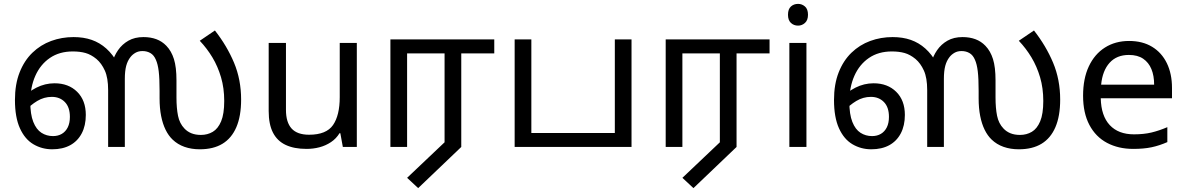

<svg xmlns="http://www.w3.org/2000/svg" viewBox="-20 -757 6108 989"><path d="M249 12Q196 12 152 -14Q108 -40 82.5 -96.5Q57 -153 57 -242Q57 -323 81 -384Q105 -445 147 -485.5Q189 -526 243.5 -546Q298 -566 359 -566Q411 -566 452.5 -551.5Q494 -537 527.5 -507Q561 -477 587 -430L558 -433Q567 -468 588 -498.5Q609 -529 641.5 -547.5Q674 -566 719 -566Q756 -566 785.5 -555Q815 -544 837 -521Q863 -494 876 -452.5Q889 -411 889 -343V-255Q889 -200 897 -160.5Q905 -121 930 -95Q945 -79 966 -70.5Q987 -62 1015 -62Q1049 -62 1076 -78Q1103 -94 1119 -132Q1135 -170 1135 -237Q1135 -303 1118.5 -359Q1102 -415 1074 -461.5Q1046 -508 1009 -547L1087 -600Q1149 -521 1185.5 -434Q1222 -347 1222 -244Q1222 -159 1197.5 -102Q1173 -45 1126 -16.5Q1079 12 1009 12Q966 12 930.5 -0.5Q895 -13 869 -38Q848 -58 833 -88.5Q818 -119 810 -159.5Q802 -200 802 -250V-288Q802 -353 797.5 -390Q793 -427 783 -449Q773 -473 755 -483.5Q737 -494 714 -494Q693 -494 677.5 -485Q662 -476 652 -463Q637 -444 630 -417.5Q623 -391 623 -351V0H537V-293Q537 -356 520 -393.5Q503 -431 477 -453Q449 -476 420.5 -484Q392 -492 355 -492Q286 -492 237 -458.5Q188 -425 162 -366.5Q136 -308 136 -232Q136 -168 151.5 -129Q167 -90 193.5 -73Q220 -56 253 -56Q279 -56 298.5 -67.5Q318 -79 329 -101Q340 -123 340 -155Q340 -205 314 -231.5Q288 -258 247 -258Q207 -258 172 -237Q137 -216 108 -184L93 -248Q123 -283 167.5 -305.5Q212 -328 261 -328Q333 -328 377.5 -284Q422 -240 422 -165Q422 -110 401 -70Q380 -30 341.5 -9Q303 12 249 12Z M1818 -536V0H1746L1733 -71H1729Q1712 -43 1685 -25Q1658 -7 1626 1.5Q1594 10 1559 10Q1495 10 1451.5 -10.5Q1408 -31 1386 -74Q1364 -117 1364 -185V-536H1453V-191Q1453 -127 1482 -95Q1511 -63 1572 -63Q1661 -63 1695.5 -113Q1730 -163 1730 -257V-536Z M2134 212 2077 159 2270 -24V-482H2077V0H1991V-554H2526V-482H2356V0Z M2631 0V-554H2717V-72H3147V-554H3233V0Z M3552 212 3495 159 3688 -24V-482H3495V0H3409V-554H3944V-482H3774V0Z M4134 -536V0H4046V-536ZM4091 -737Q4111 -737 4126.5 -723.5Q4142 -710 4142 -681Q4142 -653 4126.5 -639Q4111 -625 4091 -625Q4069 -625 4054 -639Q4039 -653 4039 -681Q4039 -710 4054 -723.5Q4069 -737 4091 -737Z M4468 12Q4415 12 4371 -14Q4327 -40 4301.5 -96.5Q4276 -153 4276 -242Q4276 -323 4300 -384Q4324 -445 4366 -485.5Q4408 -526 4462.5 -546Q4517 -566 4578 -566Q4630 -566 4671.5 -551.5Q4713 -537 4746.5 -507Q4780 -477 4806 -430L4777 -433Q4786 -468 4807 -498.5Q4828 -529 4860.5 -547.5Q4893 -566 4938 -566Q4975 -566 5004.5 -555Q5034 -544 5056 -521Q5082 -494 5095 -452.5Q5108 -411 5108 -343V-255Q5108 -200 5116 -160.5Q5124 -121 5149 -95Q5164 -79 5185 -70.5Q5206 -62 5234 -62Q5268 -62 5295 -78Q5322 -94 5338 -132Q5354 -170 5354 -237Q5354 -303 5337.5 -359Q5321 -415 5293 -461.5Q5265 -508 5228 -547L5306 -600Q5368 -521 5404.5 -434Q5441 -347 5441 -244Q5441 -159 5416.5 -102Q5392 -45 5345 -16.5Q5298 12 5228 12Q5185 12 5149.5 -0.5Q5114 -13 5088 -38Q5067 -58 5052 -88.5Q5037 -119 5029 -159.5Q5021 -200 5021 -250V-288Q5021 -353 5016.5 -390Q5012 -427 5002 -449Q4992 -473 4974 -483.5Q4956 -494 4933 -494Q4912 -494 4896.5 -485Q4881 -476 4871 -463Q4856 -444 4849 -417.5Q4842 -391 4842 -351V0H4756V-293Q4756 -356 4739 -393.5Q4722 -431 4696 -453Q4668 -476 4639.5 -484Q4611 -492 4574 -492Q4505 -492 4456 -458.5Q4407 -425 4381 -366.5Q4355 -308 4355 -232Q4355 -168 4370.5 -129Q4386 -90 4412.5 -73Q4439 -56 4472 -56Q4498 -56 4517.5 -67.5Q4537 -79 4548 -101Q4559 -123 4559 -155Q4559 -205 4533 -231.5Q4507 -258 4466 -258Q4426 -258 4391 -237Q4356 -216 4327 -184L4312 -248Q4342 -283 4386.5 -305.5Q4431 -328 4480 -328Q4552 -328 4596.5 -284Q4641 -240 4641 -165Q4641 -110 4620 -70Q4599 -30 4560.5 -9Q4522 12 4468 12Z M5796 -546Q5865 -546 5914.5 -516Q5964 -486 5990.5 -431.5Q6017 -377 6017 -304V-251H5650Q5652 -160 5696.5 -112.5Q5741 -65 5821 -65Q5872 -65 5911.5 -74.5Q5951 -84 5993 -102V-25Q5952 -7 5912 1.5Q5872 10 5817 10Q5741 10 5682.5 -21Q5624 -52 5591.5 -113.5Q5559 -175 5559 -264Q5559 -352 5588.5 -415Q5618 -478 5671.5 -512Q5725 -546 5796 -546ZM5795 -474Q5732 -474 5695.5 -433.5Q5659 -393 5652 -321H5925Q5925 -367 5911 -401Q5897 -435 5868.5 -454.5Q5840 -474 5795 -474Z"/></svg>

Font: tamil15
Style: Book
Weight: 400
Designer: Jelle Bosma - Monotype Design Team
Foundry: Monotype Imaging Inc.
Version: Version 2.003